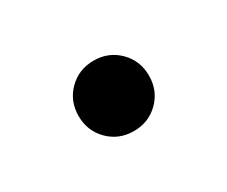

<svg xmlns="http://www.w3.org/2000/svg" viewBox="-41 -485 369 312"><g transform="rotate(-30 143.5 -329.0)"><path d="M144 -263Q116 -263 97 -282Q78 -301 78 -329Q78 -357 97 -376Q116 -395 144 -395Q172 -395 191 -376Q210 -357 210 -329Q210 -301 191 -282Q172 -263 144 -263Z"/></g></svg>

Font: Source Serif 4 Subhead
Style: Regular
Weight: 400
Designer: Frank Grießhammer
Foundry: Adobe Systems Incorporated
Version: Version 4.004;hotconv 1.0.117;makeotfexe 2.5.65602